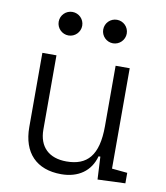

<svg xmlns="http://www.w3.org/2000/svg" viewBox="-82 -792 751 871"><g transform="rotate(10 293.0 -357.0)"><path d="M258.3 9.8C336.9 9.8 393.1 -29.8 411.6 -99.6H419.9L425.3 4.9L552.7 0V-48.3L481.4 -55.2V-517.6H416.5V-239.3C416.5 -103.5 366.7 -51.3 271.5 -51.3C191.4 -51.3 144 -95.7 144 -175.8V-517.6H79.1V-175.8C79.1 -57.6 144 9.8 258.3 9.8ZM181.6 -615.7C211.4 -615.7 235.8 -640.1 235.8 -669.9C235.8 -700.2 211.4 -724.1 181.6 -724.1C151.9 -724.1 127.4 -700.2 127.4 -669.9C127.4 -640.1 151.9 -615.7 181.6 -615.7ZM386.7 -615.7C416.5 -615.7 440.9 -640.1 440.9 -669.9C440.9 -700.2 416.5 -724.1 386.7 -724.1C356.9 -724.1 332.5 -700.2 332.5 -669.9C332.5 -640.1 356.9 -615.7 386.7 -615.7Z"/></g></svg>

Font: Cascadia Mono Light
Style: Regular
Weight: 300
Monospace: yes
Designer: Aaron Bell
Foundry: Saja Typeworks
Version: Version 2404.023